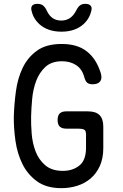

<svg xmlns="http://www.w3.org/2000/svg" viewBox="-20 -970 640 1000"><path d="M428 -270Q428 -290 418 -295Q408 -300 388 -300H325Q302 -300 291 -311Q280 -322 280 -345Q280 -368 291 -379Q302 -390 325 -390H438Q479 -390 498.5 -370.5Q518 -351 518 -310V-200Q518 -145 500 -105.5Q482 -66 452 -40.5Q422 -15 382.5 -2.5Q343 10 300 10Q222 10 173 -25.5Q124 -61 97 -115.5Q70 -170 60.5 -236.5Q51 -303 52 -365Q54 -429 63 -495.5Q72 -562 98 -616.5Q124 -671 172.5 -706Q221 -741 301 -741Q342 -741 374.5 -731.5Q407 -722 432 -702.5Q457 -683 475 -655Q493 -627 505 -589Q513 -561 501.5 -546Q490 -531 462 -531Q445 -531 435 -538.5Q425 -546 419 -568Q408 -610 377 -630.5Q346 -651 303 -651Q248 -651 216 -621Q184 -591 168 -547.5Q152 -504 147.5 -454.5Q143 -405 142 -365Q141 -324 145 -274Q149 -224 165.5 -181Q182 -138 216 -109Q250 -80 308 -80Q358 -80 393 -107.5Q428 -135 428 -200ZM144 -915Q140 -932 148 -941Q156 -950 175 -950Q186 -950 194 -947Q202 -944 207 -939Q217 -930 222 -918Q227 -906 235 -895Q258 -863 299 -863Q340 -863 364 -895Q372 -905 377.5 -916.5Q383 -928 391 -937Q397 -943 404.5 -946.5Q412 -950 424 -950Q443 -950 451.5 -941Q460 -932 456 -915Q447 -874 416 -845Q372 -805 300 -805Q228 -805 184 -845Q153 -874 144 -915Z"/></svg>

Font: Maple Mono NF
Style: Regular
Weight: 400
Monospace: yes
Designer: subframe7536
Version: Version 7.000